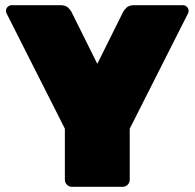

<svg xmlns="http://www.w3.org/2000/svg" viewBox="-20 -720 750 740"><path d="M257 0Q246 0 238 -8Q230 -16 230 -27V-224L5 -669Q4 -671 3.5 -673.5Q3 -676 3 -678Q3 -687 9.5 -693.5Q16 -700 25 -700H213Q233 -700 243 -690Q253 -680 255 -675L355 -474L455 -675Q457 -680 467 -690Q477 -700 497 -700H685Q694 -700 700.5 -693.5Q707 -687 707 -678Q707 -676 706.5 -673.5Q706 -671 705 -669L480 -224V-27Q480 -16 472 -8Q464 0 453 0Z"/></svg>

Font: Rubik Black
Style: Regular
Weight: 900
Designer: Hubert and Fischer
Foundry: Hubert and Fischer
Version: Version 2.300;gftools[0.9.30]